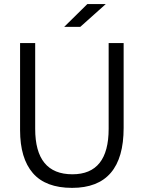

<svg xmlns="http://www.w3.org/2000/svg" viewBox="-20 -912 707 944"><path d="M334.4 11.7Q204.3 11.7 141.5 -61Q78.7 -133.8 78.7 -272V-700.2H153V-278.6Q153 -55.1 336.1 -55.1Q514.2 -55.1 514.2 -278.6V-700.2H587.9V-283.2Q587.9 11.7 334.4 11.7ZM409.4 -892H500.1L374.8 -780H295.7Z"/></svg>

Font: DavidDev Light
Style: Regular
Weight: 300
Designer: David.dev
Foundry: David.dev
Version: Version 1.001;FEAKit 1.0